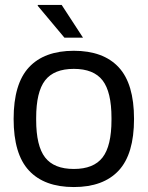

<svg xmlns="http://www.w3.org/2000/svg" viewBox="-20 -743 596 775"><path d="M278 12Q159 12 97 -54.5Q35 -121 35 -263Q35 -405 97 -471.5Q159 -538 278 -538Q397 -538 459 -471.5Q521 -405 521 -263Q521 -121 459 -54.5Q397 12 278 12ZM278 -61Q358 -61 394 -107.5Q430 -154 430 -259V-267Q430 -372 394 -418.5Q358 -465 278 -465Q198 -465 162 -418.5Q126 -372 126 -267V-259Q126 -154 162 -107.5Q198 -61 278 -61ZM240 -591 132 -720 133 -723H229L315 -591Z"/></svg>

Font: Archivo VF Beta
Style: Regular
Weight: 400
Designer: Hector Gatti
Foundry: Omnibus-Type
Version: Version 1.002